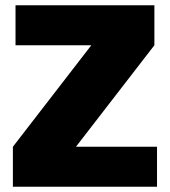

<svg xmlns="http://www.w3.org/2000/svg" viewBox="-20 -710 645 730"><path d="M328 -539 567 -538 268 -151 29 -152ZM577 -152V0H29V-152ZM567 -690V-538H39V-690Z"/></svg>

Font: Exo 2 Black
Style: Regular
Weight: 900
Designer: Natanael Gama
Foundry: Natanael Gama
Version: Version 2.010